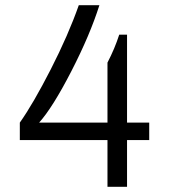

<svg xmlns="http://www.w3.org/2000/svg" viewBox="-20 -716 655 736"><path d="M130 -246H392V-476Q420 -530 437 -583H467V-246H552V-179H467V0H392V-179H56V-246Q107 -318 174.5 -450Q242 -582 282 -696H361Q325 -582 253.5 -443Q182 -304 130 -246Z"/></svg>

Font: Chivo Light
Style: Regular
Weight: 300
Designer: Hector Gatti
Foundry: Omnibus-Type
Version: Version 1.007